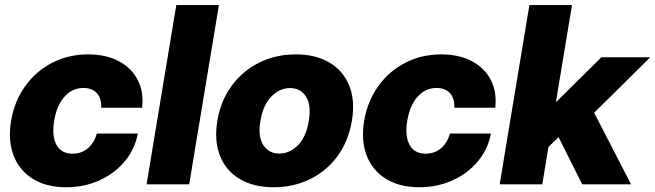

<svg xmlns="http://www.w3.org/2000/svg" viewBox="-20 -748 2658 779"><path d="M248.5 11.7Q168.5 11.7 113.5 -22.2Q58.6 -56.2 35.2 -116.7Q11.7 -177.2 24.9 -257.8Q38.6 -337.9 82.3 -398.7Q126 -459.5 191.9 -493.4Q257.8 -527.3 337.9 -527.3Q410.2 -527.3 461.9 -499.8Q513.7 -472.2 538.8 -423.6Q564 -375 556.6 -311H390.6Q392.6 -347.7 373.5 -369.4Q354.5 -391.1 318.4 -391.1Q272.9 -391.1 241.5 -355.5Q210 -319.8 199.7 -257.8Q189.5 -195.8 209.2 -160.2Q229 -124.5 274.4 -124.5Q311 -124.5 336.7 -146.5Q362.3 -168.5 373 -206.1H539.1Q527.3 -142.6 486.3 -93.5Q445.3 -44.4 383.8 -16.4Q322.3 11.7 248.5 11.7Z M868.2 -727.5 747.6 0H574.7L695.3 -727.5Z M1090.3 11.7Q1009.3 11.7 953.1 -21.5Q897 -54.7 872.8 -115.2Q848.6 -175.8 861.8 -257.8Q875.5 -339.4 919.9 -399.9Q964.4 -460.4 1031.5 -493.9Q1098.6 -527.3 1179.7 -527.3Q1261.2 -527.3 1317.1 -493.9Q1373 -460.4 1397.2 -399.9Q1421.4 -339.4 1407.7 -257.8Q1394 -175.8 1349.9 -115.2Q1305.7 -54.7 1238.8 -21.5Q1171.9 11.7 1090.3 11.7ZM1113.3 -125Q1155.8 -125 1189.2 -159.2Q1222.7 -193.4 1232.9 -257.8Q1243.7 -321.8 1221.4 -356.2Q1199.2 -390.6 1156.7 -390.6Q1114.3 -390.6 1080.8 -356.2Q1047.4 -321.8 1036.6 -257.8Q1025.9 -193.4 1048.3 -159.2Q1070.8 -125 1113.3 -125Z M1681.2 11.7Q1601.1 11.7 1546.1 -22.2Q1491.2 -56.2 1467.8 -116.7Q1444.3 -177.2 1457.5 -257.8Q1471.2 -337.9 1514.9 -398.7Q1558.6 -459.5 1624.5 -493.4Q1690.4 -527.3 1770.5 -527.3Q1842.8 -527.3 1894.5 -499.8Q1946.3 -472.2 1971.4 -423.6Q1996.6 -375 1989.3 -311H1823.2Q1825.2 -347.7 1806.2 -369.4Q1787.1 -391.1 1751 -391.1Q1705.6 -391.1 1674.1 -355.5Q1642.6 -319.8 1632.3 -257.8Q1622.1 -195.8 1641.8 -160.2Q1661.6 -124.5 1707 -124.5Q1743.7 -124.5 1769.3 -146.5Q1794.9 -168.5 1805.7 -206.1H1971.7Q1960 -142.6 1918.9 -93.5Q1877.9 -44.4 1816.4 -16.4Q1754.9 11.7 1681.2 11.7Z M2007.3 0 2127.9 -727.5H2300.8L2235.8 -335.9H2238.3L2419.9 -515.6H2618.2L2390.6 -290.5L2540.5 0H2342.3L2246.1 -191.9L2205.1 -151.4L2180.2 0Z"/></svg>

Font: Inter Display Extra Bold
Style: Italic
Weight: 800
Italic angle: -9.39999°
Designer: Rasmus Andersson
Foundry: rsms
Version: Version 4.000;git-4fc901f